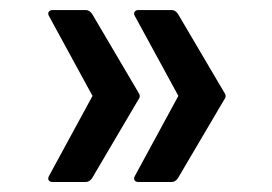

<svg xmlns="http://www.w3.org/2000/svg" viewBox="-20 -453 538 380"><path d="M253.9 -92.8Q248.5 -92.8 246.3 -96.2Q244.1 -99.6 247.1 -105L333 -263.2L247.1 -420.9Q244.1 -425.8 246.3 -429.4Q248.5 -433.1 253.9 -433.1H319.8Q326.7 -433.1 332 -425.8L423.8 -270Q429.2 -262.7 423.8 -255.9L332 -100.1Q326.7 -92.8 319.8 -92.8ZM84 -92.8Q78.6 -92.8 76.4 -96.2Q74.2 -99.6 77.1 -105L163.1 -263.2L77.1 -420.9Q74.2 -425.8 76.4 -429.4Q78.6 -433.1 84 -433.1H149.9Q156.7 -433.1 162.1 -425.8L253.9 -270Q259.3 -262.7 253.9 -255.9L162.1 -100.1Q156.7 -92.8 149.9 -92.8Z"/></svg>

Font: Sofia Sans
Style: Regular
Weight: 400
Designer: Botio Nikoltchev, Ani Petrova
Foundry: lettersoup
Version: Version 4.100